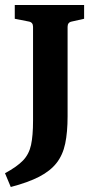

<svg xmlns="http://www.w3.org/2000/svg" viewBox="-28 -593 384 767"><path d="M259 -507Q242 -504 242 -486V-128Q242 -65 232.5 -19.5Q223 26 198 58Q173 90 128.5 113Q84 136 15 154L-8 99Q40 73 64 48Q88 23 96 -14Q104 -51 104 -111V-486Q104 -504 87 -507L31 -518V-573H308V-518Z"/></svg>

Font: Yrsa
Style: Regular
Weight: 400
Designer: Anna Giedrys (Yrsa+Rasa design), David Brezina (Yrsa art-direction, Rasa art-direction, design)
Foundry: Rosetta Type Foundry
Version: Version 2.004